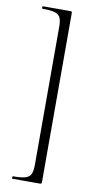

<svg xmlns="http://www.w3.org/2000/svg" viewBox="-94 -766 462 923"><g transform="rotate(10 137.0 -304.0)"><path d="M180 106V-715Q180 -722 178.5 -723.5Q177 -725 171 -725Q148 -725 122.5 -725Q97 -725 75 -725Q53 -725 38 -725Q35 -725 35 -719Q35 -713 38 -713Q78 -713 98 -707Q118 -701 125 -686Q132 -671 132 -642V34Q132 62 125 77.5Q118 93 98 99Q78 105 38 105Q35 105 35 111Q35 117 38 117Q53 117 75 117Q97 117 122.5 117Q148 117 171 117Q177 117 178.5 115Q180 113 180 106Z"/></g></svg>

Font: Cormorant Infant Light Light
Style: Regular
Weight: 300
Version: Version 4.001